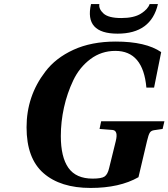

<svg xmlns="http://www.w3.org/2000/svg" viewBox="-20 -912 831 947"><path d="M429 -892H470Q466 -868 490.5 -845.5Q515 -823 578 -823Q641 -823 675.5 -845Q710 -867 718 -892H759Q725 -746 560 -746Q395 -746 429 -892ZM111 -284Q111 -438 203 -558Q254 -626 342.5 -666.5Q431 -707 551 -707Q699 -707 775 -655L740 -480H702Q686 -661 549 -661Q480 -661 426 -620.5Q372 -580 341.5 -516Q311 -452 295.5 -381.5Q280 -311 280 -241Q280 -137 317.5 -84Q355 -31 437 -31Q481 -31 496 -41.5Q511 -52 518 -82L551 -216Q564 -268 535 -271L471 -276L479 -314H791L782 -276L741 -270Q725 -268 718.5 -257Q712 -246 705 -216L663 -38Q570 15 427 15Q278 15 194.5 -58Q111 -131 111 -284Z"/></svg>

Font: Lingua Franca
Style: Bold Italic
Weight: 700
Italic angle: -13°
Version: Version 1.19